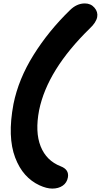

<svg xmlns="http://www.w3.org/2000/svg" viewBox="-20 -872 585 1114"><path d="M283.2 222.2Q250.5 222.2 209 203.1Q161.6 181.2 126.2 141.6Q90.8 102.1 68.1 42.5Q45.4 -17.1 42.7 -94.2Q40 -171.4 58.1 -268.1Q87.4 -413.6 174.6 -553Q261.7 -692.4 384.8 -812Q424.8 -852.1 472.2 -852.1Q506.8 -852.1 528.1 -827.4Q549.3 -802.7 543.9 -772.9Q537.6 -741.2 501 -707Q254.9 -466.8 207 -232.9Q182.6 -106.4 215.8 -22.9Q249 60.5 332 92.8Q381.8 111.8 374 157.2Q368.2 188.5 343.8 205.3Q319.3 222.2 283.2 222.2Z"/></svg>

Font: Shantell Sans Irregular Bouncy
Style: Bold Italic
Weight: 700
Italic angle: -11.31°
Designer: Stephen Nixon, Anya Danilova, Shantell Martin
Foundry: Arrow Type
Version: Version 1.006;[9816181b4]